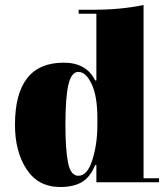

<svg xmlns="http://www.w3.org/2000/svg" viewBox="-20 -739 661 769"><path d="M555 -719V-25H617V-9H366V-78H361Q342 -30 308.5 -10Q275 10 221 10Q133 10 86.5 -61Q40 -132 40 -239Q40 -488 235 -488Q326 -488 361 -417H366V-684H295V-700H355Q464 -700 555 -719ZM370 -239V-266Q370 -354 347 -402.5Q324 -451 294 -451Q266 -451 254 -400Q242 -349 242 -239Q242 -140 252.5 -87.5Q263 -35 294 -35Q330 -35 350 -98.5Q370 -162 370 -239Z"/></svg>

Font: Elsie Swash Caps Black
Style: Regular
Weight: 900
Designer: Alejandro Inler
Foundry: Alejandro Inler
Version: 1.001